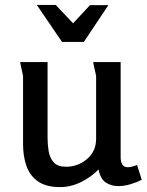

<svg xmlns="http://www.w3.org/2000/svg" viewBox="-20 -750 598 783"><path d="M174 -497V-187Q174 -160 178.5 -133Q183 -106 199 -88Q215 -70 249 -70Q298 -70 335 -101.5Q372 -133 372 -184V-440Q372 -441 369 -454Q366 -467 363 -481Q360 -495 360 -497H472V-110Q472 -68 501 -68Q515 -68 539 -77L558 -17Q537 -6 511.5 1.5Q486 9 462 9Q433 9 411 -6Q389 -21 382 -59Q352 -28 310.5 -7.5Q269 13 225 13Q169 13 136 -9.5Q103 -32 88.5 -71.5Q74 -111 74 -163V-440L62 -497ZM278 -655 347 -729H422L322 -579H233L130 -730H207Z"/></svg>

Font: Rosario SemiBold
Style: Regular
Weight: 600
Designer: Hector Gatti
Foundry: Omnibus Type
Version: Version 1.101; ttfautohint (v1.8.1.43-b0c9)